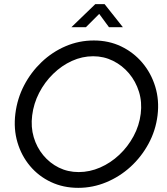

<svg xmlns="http://www.w3.org/2000/svg" viewBox="-20 -900 806 925"><path d="M739 -344Q730 -271 695.5 -207.5Q661 -144 609 -96.5Q557 -49 492 -22Q427 5 357 5Q285 5 225.5 -23Q166 -51 124.5 -100.5Q83 -150 64 -214.5Q45 -279 54 -352Q63 -425 96 -488.5Q129 -552 180.5 -601Q232 -650 296.5 -677.5Q361 -705 432 -705Q504 -705 563.5 -676.5Q623 -648 665.5 -598Q708 -548 728 -482.5Q748 -417 739 -344ZM658 -352Q665 -408 649.5 -458Q634 -508 601.5 -546.5Q569 -585 524.5 -607Q480 -629 429 -629Q376 -629 326.5 -606.5Q277 -584 236 -544Q195 -504 168.5 -452.5Q142 -401 135 -344Q128 -288 142.5 -239Q157 -190 188.5 -152Q220 -114 263.5 -92.5Q307 -71 359 -71Q412 -71 462.5 -93Q513 -115 554.5 -154Q596 -193 623.5 -244Q651 -295 658 -352ZM324 -769 439 -880H484L572 -769H505L458 -833L394 -769Z"/></svg>

Font: Kulim Park
Style: Italic
Weight: 400
Italic angle: -8°
Designer: Noponies / Dale Sattler
Foundry: Noponies
Version: Version 1.000; ttfautohint (v1.8.3)